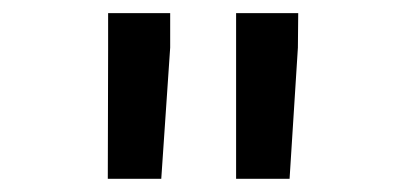

<svg xmlns="http://www.w3.org/2000/svg" viewBox="-20 -770 640 293"><path d="M239.7 -697.3V-750H145V-693.4L144.5 -497.1H226.1ZM434.6 -697.3 435.1 -750H340.3V-694.8V-497.1H421.9Z"/></svg>

Font: Roboto Mono SemiBold
Style: Regular
Weight: 600
Monospace: yes
Designer: Google
Version: Version 3.000